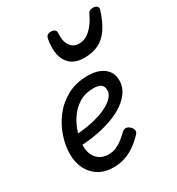

<svg xmlns="http://www.w3.org/2000/svg" viewBox="-202 -973 1029 1117"><g transform="rotate(-30 312.0 -414.5)"><path d="M234 19Q175 19 134 -6.5Q93 -32 71.5 -75.5Q50 -119 50 -175Q50 -230 70 -290.5Q90 -351 130 -403Q170 -455 229.5 -487Q289 -519 368 -519Q412 -519 444.5 -505.5Q477 -492 495.5 -466.5Q514 -441 514 -404Q514 -365 493.5 -332Q473 -299 436 -272.5Q399 -246 348 -227Q297 -208 235 -197Q173 -186 102 -184L122 -254Q172 -256 217.5 -263.5Q263 -271 301 -283.5Q339 -296 367 -313Q395 -330 410 -349Q425 -368 425 -388Q425 -414 409.5 -426.5Q394 -439 358 -439Q303 -439 262 -413.5Q221 -388 194 -347.5Q167 -307 153.5 -262Q140 -217 140 -178Q140 -142 153 -115.5Q166 -89 190 -75Q214 -61 244 -61Q274 -61 297 -71Q320 -81 341 -97.5Q362 -114 383 -134Q396 -146 409.5 -144Q423 -142 434 -131Q447 -119 449 -105.5Q451 -92 438 -79Q404 -44 371 -22.5Q338 -1 304 9Q270 19 234 19ZM403 -618Q327 -618 292.5 -670.5Q258 -723 275 -820Q278 -835 286.5 -841.5Q295 -848 311 -848Q326 -848 335.5 -840Q345 -832 343 -820Q339 -765 360 -735Q381 -705 418 -705Q462 -705 497 -739Q532 -773 551 -816Q559 -834 567.5 -840Q576 -846 591 -846Q609 -846 618 -837Q627 -828 622 -813Q599 -741 569 -698.5Q539 -656 498.5 -637Q458 -618 403 -618Z"/></g></svg>

Font: Playwrite DK Uloopet
Style: Regular
Weight: 400
Designer: Veronika Burian, José Scaglione
Foundry: TypeTogether
Version: Version 1.002